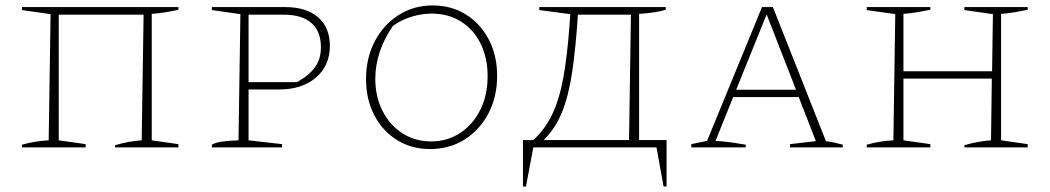

<svg xmlns="http://www.w3.org/2000/svg" viewBox="-20 -542 3861 706"><path d="M196 -488V-26L295 -12V0H61V-10Q86 -17 111 -21Q136 -25 159 -26L166 -490L61 -505V-516H636V-506Q614 -501 589 -497Q564 -493 538 -491V-26L636 -12V0H403V-8Q454 -23 501 -26L508 -488Z M1028 -516Q1106 -516 1149.5 -478.5Q1193 -441 1193 -374Q1193 -301 1142 -257Q1091 -213 1006 -213H894V-26L1017 -12V0H759V-10Q773 -18 797 -21.5Q821 -25 857 -26L864 -490L759 -505V-516ZM1024 -488H894V-240H1072Q1117 -265 1138.5 -295Q1160 -325 1160 -368Q1160 -427 1125 -457.5Q1090 -488 1024 -488Z M1561 6Q1493 6 1440 -27Q1387 -60 1356.5 -118Q1326 -176 1326 -251Q1326 -329 1358 -390Q1390 -451 1445.5 -486.5Q1501 -522 1571 -522Q1640 -522 1693.5 -488.5Q1747 -455 1777.5 -396.5Q1808 -338 1808 -263Q1808 -186 1776 -125Q1744 -64 1688.5 -29Q1633 6 1561 6ZM1565 -22Q1625 -22 1672 -53Q1719 -84 1746 -138Q1773 -192 1773 -262Q1773 -329 1747.5 -381Q1722 -433 1675.5 -462.5Q1629 -492 1567 -492Q1530 -492 1493 -480.5Q1456 -469 1425 -447Q1393 -401 1376.5 -351.5Q1360 -302 1360 -252Q1360 -187 1386.5 -134.5Q1413 -82 1459.5 -52Q1506 -22 1565 -22Z M1903 144V-27H1941Q1984 -66 2010.5 -121.5Q2037 -177 2051.5 -257Q2066 -337 2074 -448L2077 -490L1963 -505V-516H2428V-506Q2412 -501 2387 -497Q2362 -493 2330 -491V-27H2431V144H2420L2394 0H1941L1914 144ZM2105 -488Q2097 -365 2084 -277.5Q2071 -190 2046.5 -129.5Q2022 -69 1979 -27H2293L2300 -488Z M3017 -23Q3029 -21 3035.5 -20Q3042 -19 3051 -17Q3060 -15 3079 -10V0H2885V-12L2980 -23L2917 -185H2676L2611 -24Q2643 -22 2668.5 -18.5Q2694 -15 2722 -10V0H2522V-12L2580 -24L2782 -516H2822ZM2687 -212H2907L2799 -489Z M3167 0V-10Q3192 -17 3217 -21Q3242 -25 3265 -26L3272 -490L3167 -505V-516H3401V-506Q3381 -502 3355 -497.5Q3329 -493 3302 -491V-280H3628L3631 -490L3526 -505V-516H3759V-506Q3740 -502 3714 -497.5Q3688 -493 3661 -491V-26L3759 -12V0H3526V-8Q3577 -23 3624 -26L3627 -253H3302V-26L3401 -12V0Z"/></svg>

Font: Piazzolla SC Thin
Style: Regular
Weight: 100
Designer: Juan Pablo del Peral
Foundry: Huerta Tipografica
Version: Version 1.330